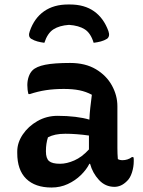

<svg xmlns="http://www.w3.org/2000/svg" viewBox="-20 -827 640 857"><path d="M288 -716Q245 -713 218.5 -696Q192 -679 178 -636Q162 -638 147 -642Q132 -646 119 -654Q104 -664 113 -688Q133 -746 176.5 -776.5Q220 -807 284 -807H292Q357 -807 400 -776.5Q443 -746 464 -688Q472 -665 458 -654Q445 -646 430 -642Q415 -638 398 -636Q385 -679 358.5 -696Q332 -713 288 -716ZM504 -353V-166Q504 -153 504.5 -141Q505 -129 506 -117Q514 -112 527 -112Q538 -112 549 -115.5Q560 -119 569 -126H575Q577 -121 577 -117Q577 -113 577 -107Q577 -82 569 -57Q561 -32 547 -19Q533 -5 519 1Q505 7 491 7Q450 7 421.5 -24Q393 -55 382 -96H379Q366 -70 341 -45.5Q316 -21 282.5 -5.5Q249 10 210 10Q137 10 97 -29Q57 -68 57 -144V-151Q57 -190 81.5 -226.5Q106 -263 147 -286.5Q188 -310 237 -310Q279 -310 316 -305.5Q353 -301 379 -293Q380 -319 383 -346Q386 -373 390 -404Q364 -418 334.5 -424Q305 -430 265 -430Q221 -430 185 -424.5Q149 -419 113 -407H107Q102 -425 102 -447Q102 -467 108 -484.5Q114 -502 125 -513Q142 -530 182 -538Q222 -546 293 -546Q361 -546 408 -518Q455 -490 479.5 -445.5Q504 -401 504 -353ZM185 -151Q185 -120 199 -108Q213 -96 248 -96Q278 -96 312 -111Q346 -126 377 -160V-222Q349 -226 322.5 -228Q296 -230 272 -230Q247 -230 228 -226Q209 -222 194 -214Q185 -186 185 -153Z"/></svg>

Font: Recursive Sn Csl St SmB
Style: Regular
Weight: 600
Version: Version 1.079;hotconv 1.0.112;makeotfexe 2.5.65598; ttfautoh